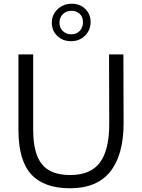

<svg xmlns="http://www.w3.org/2000/svg" viewBox="-20 -1002 762 1030"><path d="M565 -710H642L643 -341Q643 -171 571.5 -81.5Q500 8 356 8Q216 8 147.5 -67Q79 -142 79 -303V-710H158V-307Q158 -179 205 -121Q252 -63 356 -63Q467 -63 517 -131.5Q567 -200 566 -342ZM361 -781Q317 -781 287.5 -809Q258 -837 258 -880Q258 -923 289 -952.5Q320 -982 365 -982Q409 -982 437.5 -954Q466 -926 466 -884Q466 -840 436 -810.5Q406 -781 361 -781ZM362 -818Q390 -818 407.5 -836Q425 -854 425 -884Q425 -911 408 -927.5Q391 -944 364 -944Q335 -944 317 -926Q299 -908 299 -880Q299 -853 317 -835.5Q335 -818 362 -818Z"/></svg>

Font: LivvicRegular
Style: Regular
Weight: 400
Designer: Jacques Le Bailly, Baron von Fonthausen
Version: Version 1.001; ttfautohint (v1.8.2)